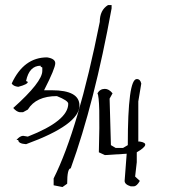

<svg xmlns="http://www.w3.org/2000/svg" viewBox="-20 -754 712 762"><path d="M166.9 -526.3Q199.3 -521.2 199.3 -503.1Q199.3 -482.7 154.9 -395.8H185.9Q295.3 -395.8 295.3 -335.3Q295.3 -259.1 83.5 -181.8Q52.4 -183.8 52.4 -198.5H45.5Q58 -214 71.4 -215L90.4 -211.9Q250.8 -274.6 250.8 -342.3Q250.8 -354.7 205.8 -372.6Q123.3 -372.6 90.4 -319.1L71.4 -308.7H58Q45.5 -310.6 32.5 -325.4Q147.9 -428.5 147.9 -472.8V-486.1L141.4 -489.5V-493.2Q96 -493.2 83.5 -432.6L90.4 -429Q90.4 -419.3 52.4 -409.4Q32.5 -411.8 26.5 -422.7Q74.2 -526.3 166.9 -526.3ZM408.7 -733.9H422.9V-720.7Q355 -346.7 260.7 -85.9Q246.6 -85.9 246.6 -24.9L228 -11.7L192.9 -18.6V-45.9Q291 -241.7 376 -667Q376 -713.9 408.7 -733.9ZM522.8 -440.3Q536.8 -440.3 540.7 -422.4L528.9 -351.5V-192.2H535Q583.3 -184.7 522.8 -149.6V-110.3L516.3 -53.3L535 -36.1Q522.8 -14.6 511.1 -14.6H498.5Q474.6 -22 474.6 -36.1L482.8 -143.9L396.3 -138.5L372.3 -149.6Q378.4 -364.6 366.7 -383.6Q376.7 -401.3 396.3 -401.3Q412.4 -401.3 426.7 -383.6L415 -362.6L420.2 -178L438.9 -167H468.5L487.2 -178Q487.2 -440.3 522.8 -440.3Z"/></svg>

Font: Loved by the King
Style: Regular
Weight: 400
Designer: Kimberly Geswein
Foundry: Kimberly Geswein
Version: Version 1.002 2006